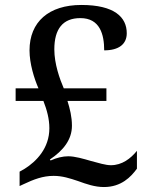

<svg xmlns="http://www.w3.org/2000/svg" viewBox="-20 -744 601 774"><path d="M399 10C469 10 508 -31 532 -64V-136C507 -105 472 -78 427 -78C406 -78 377 -87 347 -95C316 -104 282 -114 255 -114C233 -114 208 -108 184 -97L181 -101C235 -137 270 -181 270 -237C270 -273 262 -305 252 -337H409V-388H237C221 -425 199 -486 199 -545C199 -627 233 -671 304 -671C383 -671 400 -605 400 -541C459 -541 491 -566 491 -610C491 -675 441 -724 308 -724C177 -724 99 -656 99 -541C99 -487 118 -427 135 -388H43V-337H155C169 -301 179 -265 179 -227C179 -146 126 -93 80 -64L59 -52V6L74 -1C116 -21 153 -35 196 -35C232 -35 262 -25 295 -14C328 -2 362 10 399 10Z"/></svg>

Font: Noto Serif Telugu Medium
Style: Regular
Weight: 500
Designer: Jelle Bosma - Monotype Design Team
Foundry: Monotype Imaging Inc.
Version: Version 2.005